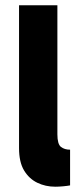

<svg xmlns="http://www.w3.org/2000/svg" viewBox="-20 -701 310 726"><path d="M189 5Q152 5 121 -10Q90 -25 71 -56.5Q52 -88 52 -141V-681H197V-193Q197 -156 210.5 -145.5Q224 -135 245 -135V0Q235 2 218.5 3.5Q202 5 189 5Z"/></svg>

Font: Gabarito
Style: Bold
Weight: 700
Designer: Leandro Assis / Alvaro Franca / Felipe Casaprima
Foundry: Naipe Foundry
Version: Version 1.000